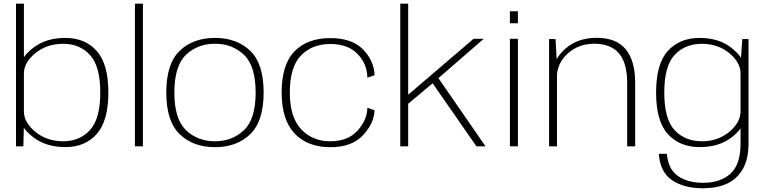

<svg xmlns="http://www.w3.org/2000/svg" viewBox="-20 -805 4222 1056"><path d="M68 0H108.5L111.5 -119V-785H68ZM339.5 4Q448.5 4 512.2 -68.2Q576 -140.5 576 -296Q576 -452.5 512.2 -524.5Q448.5 -596.5 339.5 -596.5Q234 -596.5 164 -543Q94 -489.5 94 -440.5L111.5 -401Q111.5 -461.5 174.8 -512.8Q238 -564 327.5 -564Q419 -564 475.2 -502.2Q531.5 -440.5 531.5 -296Q531.5 -152 475.2 -90Q419 -28 327.5 -28Q238 -28 174.8 -79.8Q111.5 -131.5 111.5 -192L94 -152Q94 -103 164 -49.5Q234 4 339.5 4Z M722 0H766V-785H722Z M1162.5 4.5Q1282 4.5 1356 -66.8Q1430 -138 1430 -296Q1430 -455 1356 -525.8Q1282 -596.5 1162.5 -596.5Q1042.5 -596.5 968.5 -525.8Q894.5 -455 894.5 -296Q894.5 -138 968.5 -66.8Q1042.5 4.5 1162.5 4.5ZM1162.5 -28Q1067.5 -28 1003.2 -88.8Q939 -149.5 939 -296Q939 -443 1003.2 -503.8Q1067.5 -564.5 1162.5 -564.5Q1257 -564.5 1321.5 -503.8Q1386 -443 1386 -296Q1386 -149.5 1321.5 -88.8Q1257 -28 1162.5 -28Z M1797 4.5Q1915 4.5 1976.2 -61Q2037.5 -126.5 2040 -198.5L2000.5 -212Q1999.5 -145 1946.2 -86.5Q1893 -28 1797 -28Q1698 -28 1636 -94.5Q1574 -161 1574 -295.5Q1574 -436.5 1635.2 -499.8Q1696.5 -563 1797 -563Q1894 -563 1946.8 -508Q1999.5 -453 2000.5 -378L2040 -391Q2037.5 -471 1976.5 -533.2Q1915.5 -595.5 1797 -595.5Q1671.5 -595.5 1600.2 -523.2Q1529 -451 1529 -295.5Q1529 -146.5 1600.2 -71Q1671.5 4.5 1797 4.5Z M2357 -350.5 2600.5 0H2650.5L2388 -380ZM2181.5 0H2225V-234.5L2362 -349L2387 -371.5L2640.5 -591.5H2584.5L2225 -284V-785H2181.5Z M2784.5 0H2828.5V-591.5H2784.5ZM2784.5 -743V-677H2828.5V-743Z M3000 0H3043.5V-445L3035.5 -590H3000ZM3429.5 0H3473.5V-348.5Q3473.5 -471 3421.5 -534Q3369.5 -597 3262 -597Q3157.5 -597 3089.5 -537.2Q3021.5 -477.5 3021.5 -402L3042 -373Q3042 -456 3102 -510.2Q3162 -564.5 3249 -564.5Q3338 -564.5 3383.8 -512.2Q3429.5 -460 3429.5 -348Z M3846 230.5Q3920.5 230.5 3975.5 206.5Q4030.5 182.5 4063.8 127.5Q4097 72.5 4097 -18V-590H4062.5L4053 -449.5V-14.5Q4053 100.5 3997.2 150.5Q3941.5 200.5 3847 200.5Q3790.5 200.5 3746.5 183.5Q3702.5 166.5 3677.8 132.5Q3653 98.5 3647.5 41H3603.5Q3610.5 141.5 3676.2 186Q3742 230.5 3846 230.5ZM3828.5 4Q3933.5 4 4002.5 -48.5Q4071.5 -101 4071.5 -152L4053 -192Q4053 -131.5 3991 -79.8Q3929 -28 3840 -28Q3748.5 -28 3691 -88.5Q3633.5 -149 3633.5 -296Q3633.5 -443 3691 -503.5Q3748.5 -564 3840 -564Q3929 -564 3991 -512.8Q4053 -461.5 4053 -401L4070.5 -440Q4070.5 -489 4001.8 -542.8Q3933 -596.5 3828 -596.5Q3719 -596.5 3653.8 -525.8Q3588.5 -455 3588.5 -296Q3588.5 -137.5 3653.8 -66.8Q3719 4 3828.5 4Z"/></svg>

Font: Anybody SemiExpanded ExtraLight
Style: Regular
Weight: 250
Width: 6
Version: Version 1.113;gftools[0.9.25]